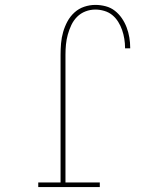

<svg xmlns="http://www.w3.org/2000/svg" viewBox="-20 -763 640 783"><path d="M136 0V-19H227V-540Q227 -563 229 -586.5Q231 -610 237.5 -632.5Q244 -655 255 -675.5Q266 -696 283.5 -712Q301 -728 323.5 -735.5Q346 -743 369 -743Q390 -743 411 -737.5Q432 -732 448.5 -719Q465 -706 477 -688.5Q489 -671 496.5 -651Q504 -631 507.5 -610Q511 -589 511 -568Q511 -567 511 -566.5Q511 -566 511 -566H490Q490 -566 490 -566.5Q490 -567 490 -568Q490 -586 487 -604.5Q484 -623 478 -640.5Q472 -658 462 -674Q452 -690 438 -701.5Q424 -713 405.5 -718.5Q387 -724 369 -724Q348 -724 328.5 -716.5Q309 -709 294.5 -694.5Q280 -680 271 -661Q262 -642 256.5 -622Q251 -602 249 -581.5Q247 -561 247 -540V-19H387V0Z"/></svg>

Font: Iosevka Slab Thin Extended
Style: Regular
Weight: 100
Width: 7
Monospace: yes
Designer: Belleve Invis
Foundry: Belleve Invis
Version: Version 11.1.1; ttfautohint (v1.8.3)